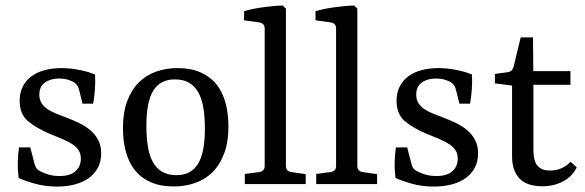

<svg xmlns="http://www.w3.org/2000/svg" viewBox="-20 -674 2143 703"><path d="M48 -22.5Q44.4 -51.6 45.1 -80.5Q45.8 -109.5 49.5 -134.2H90.9L105.1 -79.3Q108 -66.9 111.6 -60.5Q115.3 -54.2 123.3 -49.1Q132.7 -43.3 152.5 -36.4Q172.4 -29.5 198.2 -29.5Q236.4 -29.5 256.2 -46.9Q276 -64.4 276 -93.1Q276 -110.5 268.5 -122.7Q261.1 -134.9 246.9 -144.7Q232.7 -154.5 211.6 -163.6Q190.5 -172.7 163.3 -183.6Q114.5 -204 83.3 -229.6Q52 -255.3 52 -305.1Q52 -334.5 63.3 -356.9Q74.5 -379.3 94.7 -394.4Q114.9 -409.5 143.3 -417.1Q171.6 -424.7 205.5 -424.7Q237.1 -424.7 271.5 -417.8Q305.8 -410.9 328 -401.1Q329.5 -374.9 327.6 -347.8Q325.8 -320.7 321.1 -294.5H282.2L269.8 -344Q267.3 -354.2 262.9 -361.1Q258.5 -368 249.5 -373.5Q241.5 -378.2 228.5 -382.2Q215.6 -386.2 198.2 -386.5Q166.5 -386.9 145.3 -372.4Q124 -357.8 124 -327.3Q124 -308.7 132.2 -296.2Q140.4 -283.6 153.8 -274.5Q167.3 -265.5 184.5 -258.5Q201.8 -251.6 220 -244.7Q245.1 -235.3 268.7 -224Q292.4 -212.7 310.4 -197.5Q328.4 -182.2 339.5 -161.5Q350.5 -140.7 350.5 -112.4Q350.5 -83.3 338.7 -60.5Q326.9 -37.8 305.6 -22.4Q284.4 -6.9 254.5 1.1Q224.7 9.1 189.1 9.1Q145.8 9.1 108.9 -1.1Q72 -11.3 48 -22.5Z M430.2 -205.5Q430.2 -262.5 446 -304.4Q461.8 -346.2 488.7 -372.7Q515.6 -399.3 552.2 -412Q588.7 -424.7 629.8 -424.7Q678.2 -424.7 713.6 -409.3Q749.1 -393.8 771.8 -366Q794.5 -338.2 805.5 -298.4Q816.4 -258.5 816.4 -210.2Q816.4 -153.1 800.5 -111.5Q784.7 -69.8 757.8 -43.3Q730.9 -16.7 694.2 -4Q657.5 8.7 616.4 8.7Q568 8.7 532.5 -6.7Q497.1 -22.2 474.5 -50Q452 -77.8 441.1 -117.6Q430.2 -157.5 430.2 -205.5ZM730.2 -202.9Q730.2 -244 724.9 -277.5Q719.6 -310.9 706.9 -334.4Q694.2 -357.8 673.1 -370.5Q652 -383.3 620.4 -383.3Q567.3 -383.3 541.6 -342.9Q516 -302.5 516 -213.1Q516 -172.4 521.3 -138.9Q526.5 -105.5 539.1 -82Q551.6 -58.5 572.9 -45.6Q594.2 -32.7 626.2 -32.7Q678.9 -32.7 704.5 -73.3Q730.2 -113.8 730.2 -202.9Z M1026.9 -642.2V-66.2Q1026.9 -56.4 1032 -50.9Q1037.1 -45.5 1046.5 -44L1099.3 -36.4V0H876.4V-37.1L929.1 -44Q938.5 -45.5 943.8 -50.9Q949.1 -56.4 949.1 -65.8V-569.8Q949.1 -579.6 943.8 -585.1Q938.5 -590.5 929.1 -592L873.8 -599.6V-633.1Q889.5 -637.8 907.6 -641.5Q925.8 -645.1 944.5 -647.6Q963.3 -650.2 981.5 -651.8Q999.6 -653.5 1015.3 -653.8Z M1288.4 -642.2V-66.2Q1288.4 -56.4 1293.5 -50.9Q1298.5 -45.5 1308 -44L1360.7 -36.4V0H1137.8V-37.1L1190.5 -44Q1200 -45.5 1205.3 -50.9Q1210.5 -56.4 1210.5 -65.8V-569.8Q1210.5 -579.6 1205.3 -585.1Q1200 -590.5 1190.5 -592L1135.3 -599.6V-633.1Q1150.9 -637.8 1169.1 -641.5Q1187.3 -645.1 1206 -647.6Q1224.7 -650.2 1242.9 -651.8Q1261.1 -653.5 1276.7 -653.8Z M1428 -22.5Q1424.4 -51.6 1425.1 -80.5Q1425.8 -109.5 1429.5 -134.2H1470.9L1485.1 -79.3Q1488 -66.9 1491.6 -60.5Q1495.3 -54.2 1503.3 -49.1Q1512.7 -43.3 1532.5 -36.4Q1552.4 -29.5 1578.2 -29.5Q1616.4 -29.5 1636.2 -46.9Q1656 -64.4 1656 -93.1Q1656 -110.5 1648.5 -122.7Q1641.1 -134.9 1626.9 -144.7Q1612.7 -154.5 1591.6 -163.6Q1570.5 -172.7 1543.3 -183.6Q1494.5 -204 1463.3 -229.6Q1432 -255.3 1432 -305.1Q1432 -334.5 1443.3 -356.9Q1454.5 -379.3 1474.7 -394.4Q1494.9 -409.5 1523.3 -417.1Q1551.6 -424.7 1585.5 -424.7Q1617.1 -424.7 1651.5 -417.8Q1685.8 -410.9 1708 -401.1Q1709.5 -374.9 1707.6 -347.8Q1705.8 -320.7 1701.1 -294.5H1662.2L1649.8 -344Q1647.3 -354.2 1642.9 -361.1Q1638.5 -368 1629.5 -373.5Q1621.5 -378.2 1608.5 -382.2Q1595.6 -386.2 1578.2 -386.5Q1546.5 -386.9 1525.3 -372.4Q1504 -357.8 1504 -327.3Q1504 -308.7 1512.2 -296.2Q1520.4 -283.6 1533.8 -274.5Q1547.3 -265.5 1564.5 -258.5Q1581.8 -251.6 1600 -244.7Q1625.1 -235.3 1648.7 -224Q1672.4 -212.7 1690.4 -197.5Q1708.4 -182.2 1719.5 -161.5Q1730.5 -140.7 1730.5 -112.4Q1730.5 -83.3 1718.7 -60.5Q1706.9 -37.8 1685.6 -22.4Q1664.4 -6.9 1634.5 1.1Q1604.7 9.1 1569.1 9.1Q1525.8 9.1 1488.9 -1.1Q1452 -11.3 1428 -22.5Z M1854.9 -102.9V-360.7L1792 -368.7V-403.3L1838.2 -409.5Q1848 -410.9 1853.1 -416Q1858.2 -421.1 1860.7 -430.2L1886.5 -537.1H1931.6L1932.7 -413.5H2068.7V-363.6H1933.1V-128.7Q1933.1 -81.5 1949.3 -65.5Q1965.5 -49.5 1993.1 -49.5Q2016 -49.5 2035.5 -57.8Q2054.9 -66.2 2069.1 -81.8L2091.6 -61.1Q2075.3 -27.3 2041.3 -9.6Q2007.3 8 1966.2 8Q1944 8 1923.6 2.9Q1903.3 -2.2 1888.2 -14.7Q1873.1 -27.3 1864 -48.7Q1854.9 -70.2 1854.9 -102.9Z"/></svg>

Font: Rasa
Style: Regular
Weight: 400
Version: Version 1.000;PS 1.000;hotconv 1.0.88;makeotf.lib2.5.647800;